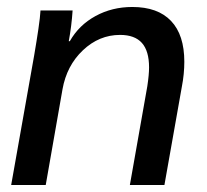

<svg xmlns="http://www.w3.org/2000/svg" viewBox="-20 -530 594 550"><path d="M78 -372Q85 -413 90 -447Q95 -481 96 -500H188Q185 -455 177 -412H180Q206 -458 253.5 -484Q301 -510 359 -510Q432 -510 470 -470Q508 -430 508 -353Q508 -318 501 -282L451 0H352L402 -283Q407 -316 407 -337Q407 -384 386.5 -407Q366 -430 324 -430Q264 -430 217.5 -386Q171 -342 159 -274L111 0H12Z"/></svg>

Font: Sarabun Medium
Style: Italic
Weight: 500
Italic angle: -10°
Designer: Suppakit Chalermlarp | Katatrad Co.,Ltd.
Foundry: Cadson Demak Co.,Ltd.
Version: Version 1.000; ttfautohint (v1.6)